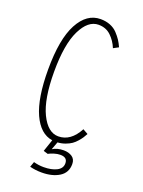

<svg xmlns="http://www.w3.org/2000/svg" viewBox="-166 -781 783 1053"><g transform="rotate(20 225.0 -255.0)"><path d="M212 88 186 80 210 9.5Q138 -1 97 -91Q56 -181 56 -348Q56 -525.5 104.2 -615.8Q152.5 -706 233 -706Q264 -706 289.2 -696Q314.5 -686 331.8 -667.5Q349 -649 359.5 -633Q370 -617 380 -595L350 -579Q334.5 -617.5 305.5 -645.2Q276.5 -673 233 -673Q172 -673 131.5 -590Q91 -507 91 -348Q91 -189 131.5 -105.5Q172 -22 233 -22Q305.5 -22 350 -106L380 -89Q373 -75.5 366.2 -65.2Q359.5 -55 347 -40.5Q334.5 -26 320.5 -16.2Q306.5 -6.5 285.8 1.2Q265 9 241 10.5L224 56.5Q251 39.5 288.5 39.5Q318 39.5 338 53Q358 66.5 358 95Q358 145 317.8 170.2Q277.5 195.5 215 195.5Q178.5 195.5 146 187L157 156Q185.5 164 215.5 164Q261.5 164 291.2 148.8Q321 133.5 321 104Q321 69 280 69Q263 69 243.5 75Q224 81 212 88Z"/></g></svg>

Font: League Mono Condensed Thin
Style: Regular
Weight: 100
Width: 1
Designer: Tyler Finck
Foundry: The League of Moveable Type / Tyler Finck
Version: Version 2.210